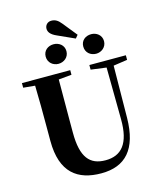

<svg xmlns="http://www.w3.org/2000/svg" viewBox="-158 -1234 1145 1367"><g transform="rotate(-15 414.5 -551.0)"><path d="M365 -1010 489 -954 508 -977 424 -1081C400 -1111 380 -1122 352 -1122C324 -1122 305 -1101 305 -1075C305 -1053 318 -1030 365 -1010ZM324 -812C364 -812 401 -840 401 -885C401 -930 364 -956 324 -956C284 -956 248 -930 248 -885C248 -840 284 -812 324 -812ZM602 -812C640 -812 678 -840 678 -885C678 -930 640 -956 602 -956C560 -956 525 -930 525 -885C525 -840 560 -812 602 -812ZM533 -713 647 -698 651 -316C653 -135 586 -62 470 -62C355 -62 295 -129 295 -312V-406L296 -704L392 -713V-747H36V-713L122 -705C125 -605 125 -504 125 -406V-297C125 -61 245 20 417 20C595 20 692 -84 695 -314L699 -698L802 -713V-747H533Z"/></g></svg>

Font: Noto Serif SC Black
Style: Regular
Weight: 900
Designer: Ryoko NISHIZUKA 西塚涼子 (kana & ideographs); Frank Grießhammer (Latin, Greek & Cyrillic); Wenlong ZHANG 张文龙 (bopomofo); San
Foundry: Adobe
Version: Version 2.001;hotconv 1.1.0;makeotfexe 2.6.0